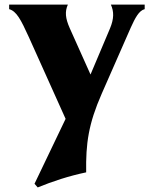

<svg xmlns="http://www.w3.org/2000/svg" viewBox="-20 -520 673 840"><path d="M145 300C211 273 281 250 357 234C355 108 367 22 425 -110L552 -399C571 -441 588 -474 613 -480V-500H465C479 -469 479 -438 461 -395L376 -194L285 -397C266 -440 263 -469 277 -500H20V-480C52 -471 71 -435 106 -358L267 0L131 284Z"/></svg>

Font: Sinistre Bold
Style: Regular
Weight: 900
Designer: Jules Durand
Foundry: Collletttivo
Version: Version 69.420;Glyphs 3.2 (3217)